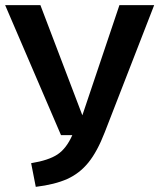

<svg xmlns="http://www.w3.org/2000/svg" viewBox="-27 -711 619 746"><path d="M380 -197Q351 -122 316.5 -79.5Q282 -37 234 -15.5Q186 6 112 15L94 -77Q162 -88 196.5 -111Q231 -134 254 -186H210L-7 -691H130L293 -263L437 -691H572Z"/></svg>

Font: Fira Sans Medium
Style: Regular
Weight: 500
Designer: bBox Type GmbH & Carrois Corporate GbR & Edenspiekermann AG
Foundry: bBox Type GmbH & Carrois Corporate GbR & Edenspiekermann AG
Version: Version 4.301